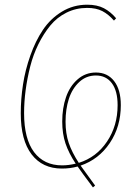

<svg xmlns="http://www.w3.org/2000/svg" viewBox="-20 -711 600 821"><path d="M496.6 -261.2Q496.6 -169.4 449.5 -99.4Q402.3 -29.3 324.7 -2.9Q326.7 0 386.7 82.5L377.4 90.3Q327.1 23.4 312 1Q280.3 9.8 244.6 9.8Q161.6 9.8 115.2 -50.8Q68.8 -111.3 68.8 -226.6Q68.8 -287.6 78.4 -349.9Q87.9 -412.1 109.9 -474.1Q131.8 -536.1 163.8 -583.7Q195.8 -631.3 244.6 -661.1Q293.5 -690.9 353 -690.9Q395.5 -690.9 424.3 -675.8Q453.1 -660.6 476.6 -632.8L467.3 -623Q443.8 -649.9 417.5 -663.6Q391.1 -677.2 352.5 -677.2Q305.2 -677.2 264.4 -657Q223.6 -636.7 195.1 -601.8Q166.5 -566.9 144.3 -522.2Q122.1 -477.5 109.1 -426.3Q96.2 -375 89.6 -325.2Q83 -275.4 83 -227.1Q83 -117.2 125.7 -60.5Q168.5 -3.9 245.6 -3.9Q272.9 -3.9 303.7 -11.2Q273.9 -56.2 260 -97.7Q246.1 -139.2 246.1 -191.4Q246.1 -248.5 262.2 -295.4Q278.3 -342.3 311.8 -371.6Q345.2 -400.9 390.1 -400.9Q439.5 -400.9 468 -364.3Q496.6 -327.6 496.6 -261.2ZM316.9 -14.6Q392.1 -38.1 437.5 -105.5Q482.9 -172.9 482.9 -261.2Q482.9 -322.3 458.3 -355.2Q433.6 -388.2 390.1 -388.2Q348.6 -388.2 318.6 -360.1Q288.6 -332 274.4 -288.1Q260.3 -244.1 260.3 -190.9Q260.3 -140.1 273.9 -99.9Q287.6 -59.6 316.9 -14.6Z"/></svg>

Font: Fira Sans Compressed Hair
Style: Italic
Weight: 100
Width: 3
Italic angle: -8°
Designer: Carrois Corporate & Edenspiekermann AG
Foundry: Carrois Corporate GbR & Edenspiekermann AG
Version: Version 4.203;PS 004.203;hotconv 1.0.88;makeotf.lib2.5.64775